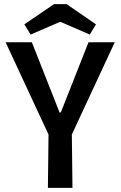

<svg xmlns="http://www.w3.org/2000/svg" viewBox="-20 -902 579 922"><path d="M210 0 213 -256 7 -699H133L266 -362H272L405 -699H531L325 -256L328 0ZM127 -736 97 -785 239 -882H300L441 -785L411 -736L273 -796H266Z"/></svg>

Font: Ruda
Style: Bold
Weight: 700
Designer: Mariela Monsalve and Angelina Sanchez
Foundry: Mariela Monsalve and Angelina Sanchez
Version: Version 2.000